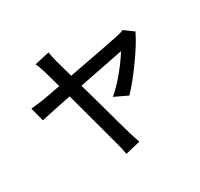

<svg xmlns="http://www.w3.org/2000/svg" viewBox="-174 -1023 1349 1296"><g transform="rotate(-30 500.0 -375.0)"><path d="M674 -278 573 -326Q627 -370 686 -442.5Q745 -515 775 -566Q745 -561 427 -497L485 -290Q527 -134 549 -60Q556 -35 577 25L460 53Q452 3 440 -37L322 -475Q150 -440 85 -425L57 -532Q132 -540 163 -545L296 -570L261 -696Q243 -755 231 -777L347 -803Q351 -771 364 -722L401 -590Q753 -656 804 -668Q833 -673 855 -684L926 -632Q891 -558 814 -450.5Q737 -343 674 -278Z"/></g></svg>

Font: Sinter Medium
Style: Regular
Weight: 500
Foundry: Adobe & rsms
Version: Version 1.000